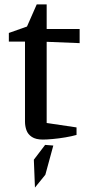

<svg xmlns="http://www.w3.org/2000/svg" viewBox="-20 -622 392 868"><path d="M174 9Q142 9 124 -3Q106 -15 99.5 -33.5Q93 -52 93 -72V-434H20V-473L102 -502L146 -602H191V-491H340V-427L191 -433V-66L326 -46V-12Q305 -6 275.5 -1Q246 4 218 6.5Q190 9 174 9ZM138 226 133 100 184 33 221 36 185 168Z"/></svg>

Font: Manuale Medium
Style: Regular
Weight: 500
Designer: Eduardo Tunni / Pablo Cosgaya
Foundry: Eduardo Tunni / Pablo Cosgaya
Version: Version 1.002